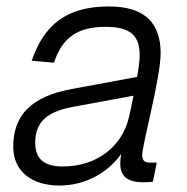

<svg xmlns="http://www.w3.org/2000/svg" viewBox="-20 -562 579 594"><path d="M352 -56C352 -14 377 2 425 2C435 2 446 1 453 0L465 -59H445C428 -59 420 -64 420 -82C420 -116 477 -321 477 -397C477 -489 430 -542 317 -542C184 -542 116 -484 78 -374L147 -368C173 -447 221 -479 307 -479C386 -479 412 -450 412 -391C412 -374 409 -349 404 -324L204 -287C77 -264 21 -206 21 -108C21 -32 78 12 164 12C246 12 316 -30 355 -86C353 -76 352 -65 352 -56ZM89 -120C89 -185 125 -217 209 -232L393 -266C388 -240 383 -216 379 -200C359 -111 282 -47 174 -47C115 -47 89 -72 89 -120Z"/></svg>

Font: Geist Light
Style: Italic
Weight: 300
Italic angle: -12°
Designer: Basement.studio, Andrés Briganti, Mateo Zaragoza
Foundry: Basement.studio, Vercel, Andrés Briganti, Guido Ferreyra, Mateo Zaragoza
Version: Version 1.500